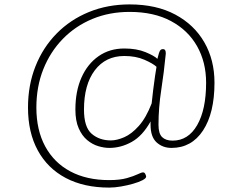

<svg xmlns="http://www.w3.org/2000/svg" viewBox="-20 -725 1100 871"><path d="M475 126Q361 126 278.5 82.5Q196 39 151.5 -42.5Q107 -124 107 -237Q107 -339 141 -424.5Q175 -510 237 -573Q299 -636 383.5 -670.5Q468 -705 568 -705Q689 -705 775 -659Q861 -613 907 -533Q953 -453 953 -350Q953 -212 901 -133Q849 -54 758 -54Q718 -54 690.5 -79Q663 -104 663 -159V-174Q627 -109 578 -81.5Q529 -54 476 -54Q452 -54 425.5 -62Q399 -70 375.5 -89.5Q352 -109 337 -143Q322 -177 322 -228Q322 -311 349.5 -373Q377 -435 427 -470Q477 -505 544 -505Q600 -505 640 -488.5Q680 -472 694 -458Q701 -487 705.5 -494.5Q710 -502 718 -502H720Q733 -502 732 -481Q724 -398 711.5 -317Q699 -236 699 -159Q699 -119 715.5 -103Q732 -87 763 -87Q834 -87 874.5 -157.5Q915 -228 915 -350Q915 -443 874 -515.5Q833 -588 755.5 -629.5Q678 -671 568 -671Q476 -671 399 -639Q322 -607 265 -548.5Q208 -490 176.5 -411Q145 -332 145 -237Q145 -135 185 -61Q225 13 299 52.5Q373 92 475 92Q524 92 555.5 83Q587 74 604.5 65.5Q622 57 629 57Q636 57 639.5 65Q643 73 643 76Q643 84 626.5 92.5Q610 101 584 108.5Q558 116 529 121Q500 126 475 126ZM483 -88Q510 -88 543.5 -102.5Q577 -117 610 -154Q643 -191 668 -256Q671 -284 675 -318Q679 -352 683.5 -381Q688 -410 690 -422Q674 -437 635 -454Q596 -471 544 -471Q459 -471 410 -406Q361 -341 361 -228Q361 -148 396 -118Q431 -88 483 -88Z"/></svg>

Font: Asap Expanded Thin
Style: Regular
Weight: 100
Width: 7
Designer: Pablo Cosgaya
Foundry: Omnibus-Type
Version: Version 3.001; ttfautohint (v1.8.4.7-5d5b)